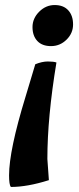

<svg xmlns="http://www.w3.org/2000/svg" viewBox="-20 -463 312 762"><path d="M197 -443Q232 -443 251 -422Q270 -401 270 -366Q270 -331 244 -305.5Q218 -280 182.5 -280Q147 -280 128 -300.5Q109 -321 109 -355.5Q109 -390 135.5 -416.5Q162 -443 197 -443ZM16 233Q16 134 81 -78Q86 -95 99.5 -139.5Q113 -184 120 -208Q147 -219 170 -219Q193 -219 204 -215Q168 2 168 168L174 252Q89 279 23 279Q16 270 16 233Z"/></svg>

Font: Oleo Script Swash Caps
Style: Regular
Weight: 400
Designer: Soytutype
Foundry: Soytutype
Version: Version 1.002